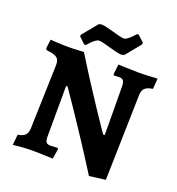

<svg xmlns="http://www.w3.org/2000/svg" viewBox="-154 -975 1036 1125"><g transform="rotate(20 364.0 -412.0)"><path d="M237 -688H248C248 -688 288 -739 313 -739C341 -739 428 -706 462 -706L479 -710L557 -805V-815L518 -851H508C508 -851 466 -800 443 -800C414 -800 327 -833 293 -833L277 -829L199 -734V-724ZM527 27 628 14 641 -518C642 -558 660 -575 705 -581L710 -647C710 -647 641 -642 593 -642C549 -642 466 -646 466 -646L459 -584L462 -577C467 -577 482 -578 497 -578C520 -578 529 -566 530 -535L532 -230H522C522 -230 383 -431 251 -646C251 -646 199 -642 157 -642C108 -642 43 -647 43 -647L36 -590L43 -581C108 -574 124 -561 124 -518L112 -121C111 -80 92 -63 52 -58L45 8C45 8 112 0 165 0C208 0 293 4 293 4L303 -59L298 -65C298 -65 265 -63 254 -63C228 -63 220 -74 220 -108L221 -423H230C230 -423 370 -223 527 27Z"/></g></svg>

Font: Alegreya SC
Style: Bold
Weight: 700
Designer: Juan Pablo del Peral
Foundry: Huerta Tipografica
Version: Version 2.007;PS 002.007;hotconv 1.0.88;makeotf.lib2.5.64775